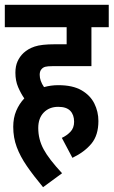

<svg xmlns="http://www.w3.org/2000/svg" viewBox="-20 -642 472 798"><path d="M237 -69Q257 -78 272.5 -94Q288 -110 288 -136Q288 -165 272 -181.5Q256 -198 222 -198Q185 -198 162 -174.5Q139 -151 139 -110Q139 -63 161 -22Q183 19 238 78L159 136Q119 88 91.5 48Q64 8 49.5 -31Q35 -70 35 -115Q35 -152 47.5 -181.5Q60 -211 81 -233Q67 -253 55.5 -279.5Q44 -306 44 -340Q44 -367 53 -387Q62 -407 78 -422Q96 -439 124 -448.5Q152 -458 208 -458H257V-529H0V-622H432V-529H360V-367H197Q178 -367 168.5 -364.5Q159 -362 153 -355Q145 -347 145 -331Q145 -306 163 -280Q192 -288 222 -288Q282 -288 318.5 -267Q355 -246 372 -212Q389 -178 389 -139Q389 -80 360 -45Q331 -10 281 14Z"/></svg>

Font: Noto Sans ExtraCondensed SemiBold
Style: Italic
Weight: 600
Width: 2
Italic angle: -12°
Designer: Monotype Design Team
Foundry: Monotype Imaging Inc.
Version: Version 2.013; ttfautohint (v1.8.4.7-5d5b)